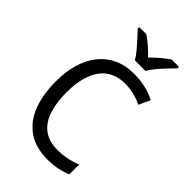

<svg xmlns="http://www.w3.org/2000/svg" viewBox="-278 -1045 1155 1155"><g transform="rotate(45 300.0 -467.0)"><path d="M365 10Q260 10 194 -37Q128 -84 97 -166.5Q66 -249 66 -357Q66 -442 86 -509.5Q106 -577 145 -625Q184 -673 240 -698.5Q296 -724 369 -724Q421 -724 466.5 -713Q512 -702 550 -682L516 -609Q485 -626 445.5 -635Q406 -644 369 -644Q318 -644 278.5 -625Q239 -606 212.5 -569.5Q186 -533 172 -479.5Q158 -426 158 -357Q158 -269 179.5 -205Q201 -141 247 -107Q293 -73 367 -73Q401 -73 440.5 -80.5Q480 -88 519 -104V-19Q479 -4 442.5 3Q406 10 365 10ZM313 -784Q300 -807 278 -833.5Q256 -860 232 -886Q208 -912 190 -931V-944H250Q276 -927 304 -903Q332 -879 357 -852Q384 -879 412 -903Q440 -927 466 -944H528V-931Q509 -912 484.5 -886Q460 -860 437.5 -833.5Q415 -807 403 -784Z"/></g></svg>

Font: Noto Sans Mono
Style: Regular
Weight: 400
Designer: Monotype Design Team
Foundry: Monotype Imaging Inc.
Version: Version 2.014